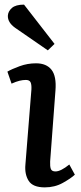

<svg xmlns="http://www.w3.org/2000/svg" viewBox="-20 -797 350 831"><path d="M116 -410Q117 -432 112 -441.5Q107 -451 92 -451Q79 -451 64.5 -447.5Q50 -444 30 -435L12 -487Q31 -498 65 -510.5Q99 -523 136 -523Q181 -523 203 -495Q225 -467 220 -405L197 -98Q196 -77 200 -66Q204 -55 220 -55Q243 -55 280 -85L304 -41Q287 -25 252 -5.5Q217 14 174 14Q122 14 104 -14.5Q86 -43 90 -85ZM216 -607 187 -579 45 -677Q13 -700 14 -729Q15 -748 31.5 -762.5Q48 -777 84 -777Z"/></svg>

Font: Literata 12pt Medium
Style: Italic
Weight: 500
Italic angle: -2°
Designer: Latin by Veronika Burian and Jose Scaglione. Greek by Irene Vlachou. Cyrillic by Vera Evstafieva
Foundry: TypeTogether
Version: Version 3.002